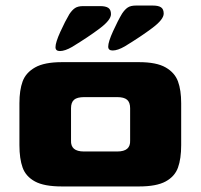

<svg xmlns="http://www.w3.org/2000/svg" viewBox="-20 -672 723 692"><path d="M50 -149V-300Q50 -347 61.5 -378.5Q73 -410 106.5 -429Q140 -448 203 -448H481Q544 -448 577 -429Q610 -410 621.5 -378.5Q633 -347 633 -300V-149Q633 -100 621.5 -68Q610 -36 577 -18Q544 0 481 0H203Q139 0 106 -18Q73 -36 61.5 -68Q50 -100 50 -149ZM402 -126Q427 -126 438.5 -136Q450 -146 449 -166V-282Q449 -303 438 -312.5Q427 -322 402 -322H284Q258 -322 247 -312.5Q236 -303 236 -282V-166Q235 -146 246.5 -136Q258 -126 283 -126ZM420 -623Q430 -638 440.5 -645Q451 -652 470 -652H531Q551 -652 560.5 -645.5Q570 -639 570 -623Q570 -602 529.5 -571.5Q489 -541 430 -505Q404 -490 386 -490Q370 -490 370 -504Q370 -521 387.5 -559.5Q405 -598 420 -623ZM230 -621Q240 -636 250.5 -643Q261 -650 280 -650H341Q361 -650 370.5 -643.5Q380 -637 380 -621Q380 -600 339.5 -569.5Q299 -539 240 -503Q214 -488 196 -488Q180 -488 180 -502Q180 -519 197.5 -557.5Q215 -596 230 -621Z"/></svg>

Font: Gold Bold
Style: Regular
Weight: 400
Designer: jaiki
Version: Version 1.000